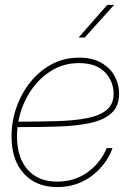

<svg xmlns="http://www.w3.org/2000/svg" viewBox="-20 -760 530 788"><path d="M214.8 7.8Q127.9 7.8 77.6 -47.9Q27.3 -103.5 27.3 -200.2Q27.3 -261.2 47.4 -318.8Q67.4 -376.5 104.2 -422.6Q141.1 -468.8 191.9 -496.1Q242.7 -523.4 304.2 -523.4Q358.9 -523.4 395.5 -502.4Q432.1 -481.4 450.4 -447.8Q468.8 -414.1 468.8 -375.5Q468.8 -324.2 437.7 -295.9Q406.7 -267.6 351.1 -255.4Q295.4 -243.2 220.2 -240.7Q145 -238.3 57.1 -238.3Q54.2 -238.3 51.8 -238.3Q49.8 -219.2 49.8 -200.2Q49.8 -113.8 93 -64.2Q136.2 -14.6 214.8 -14.6Q285.2 -14.6 338.9 -52.7Q392.6 -90.8 418 -152.3H441.9Q416.5 -83 356 -37.6Q295.4 7.8 214.8 7.8ZM55.2 -260.7Q144 -260.7 216.1 -262.9Q288.1 -265.1 339.6 -275.6Q391.1 -286.1 418.7 -309.6Q446.3 -333 446.3 -375.5Q446.3 -425.3 410.9 -463.1Q375.5 -501 304.2 -501Q239.3 -501 187.3 -467.5Q135.3 -434.1 101.1 -379.4Q66.9 -324.7 55.2 -260.7ZM302.7 -606 419.9 -739.7H448.2L327.6 -606Z"/></svg>

Font: Inter Display Thin
Style: Italic
Weight: 100
Italic angle: -9.39999°
Designer: Rasmus Andersson
Foundry: rsms
Version: Version 4.000;git-a52131595